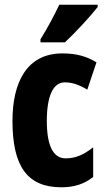

<svg xmlns="http://www.w3.org/2000/svg" viewBox="-20 -837 454 816"><path d="M395 -807V-817H232C211 -773 185 -723 152 -670V-657H256C304 -702 368 -772 395 -807ZM241 -41C294 -41 337 -54 376 -85V-211C337 -180 302 -164 259 -164C206 -164 179 -218 179 -323C179 -429 206 -487 255 -487C287 -487 316 -477 351 -456L390 -572C351 -596 308 -610 245 -610C94 -610 33 -487 33 -323C33 -130 96 -41 241 -41Z"/></svg>

Font: Noto Sans Tamil UI ExtraCondensed ExtraBold
Style: Regular
Weight: 800
Width: 2
Designer: Jelle Bosma - Monotype Design Team
Foundry: Monotype Imaging Inc.
Version: Version 2.004